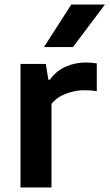

<svg xmlns="http://www.w3.org/2000/svg" viewBox="-20 -828 484 848"><path d="M70.5 0V-545.5H182.5L193.5 -476H200.5Q227 -514 269 -533Q311 -552 359 -552Q384 -552 407.5 -548V-425Q394.5 -427.5 380 -428.5Q365.5 -429.5 351.5 -429.5Q314 -429.5 273.2 -414.8Q232.5 -400 207.5 -369.5V0ZM174 -620 295 -808H443.5L302 -620Z"/></svg>

Font: Encode Sans SemiExpanded SemiExpanded SemiBold
Style: Regular
Weight: 600
Width: 6
Designer: Multiple Designers
Foundry: Impallari Type
Version: Version 3.000; ttfautohint (v1.8.3) -l 8 -r 50 -G 200 -x 14 